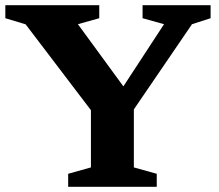

<svg xmlns="http://www.w3.org/2000/svg" viewBox="-20 -718 842 738"><path d="M78.5 -624.5 0.5 -648V-698H361.5V-648L279.5 -625L478 -353.5L432 -352L610.5 -625L528 -648V-698H789.5V-648L718 -625L494.5 -297.5V-74.5L582.5 -50V0H242V-50L329.5 -74.5V-294.5Z"/></svg>

Font: Newsreader 9pt SemiBold
Style: Regular
Weight: 600
Designer: Hugues Gentile
Foundry: Production Type
Version: Version 1.003